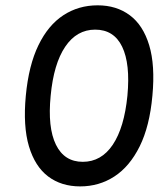

<svg xmlns="http://www.w3.org/2000/svg" viewBox="-20 -670 592 703"><path d="M273.5 12.5Q204.5 12.5 156.2 -24Q108 -60.5 86 -134.2Q64 -208 74.5 -319.5Q85 -431 120.8 -504.5Q156.5 -578 212 -614.2Q267.5 -650.5 337.5 -650.5Q406.5 -650.5 455.2 -614.2Q504 -578 526.2 -504.5Q548.5 -431 538 -319.5Q528 -208 491.5 -134.2Q455 -60.5 399 -24Q343 12.5 273.5 12.5ZM283 -77.5Q351 -77.5 393 -140.2Q435 -203 446.5 -319.5Q457.5 -436.5 427.2 -499Q397 -561.5 328.5 -561.5Q261 -561.5 218.8 -499Q176.5 -436.5 165.5 -319.5Q154 -203 184.8 -140.2Q215.5 -77.5 283 -77.5Z"/></svg>

Font: Karla Medium
Style: Italic
Weight: 500
Italic angle: -8°
Designer: Jonathan Pinhorn
Version: Version 2.001